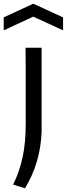

<svg xmlns="http://www.w3.org/2000/svg" viewBox="-62 -798 361 1038"><path d="M-42 -704 118 -778 279 -704V-634L118 -708L-42 -634ZM9 200Q27 163 39.5 126.5Q52 90 60.5 50.5Q69 11 73 -33.5Q77 -78 77 -133Q77 -138 77 -166Q77 -194 77 -234Q77 -274 77 -321.5Q77 -369 77 -412.5Q77 -456 76.5 -490.5Q76 -525 76 -540H163V-86Q160 -2 137.5 74.5Q115 151 73 220Z"/></svg>

Font: Encode Sans Normal
Style: Regular
Weight: 400
Designer: Pablo Impallari, Andres Torresi
Foundry: Pablo Impallari, Andres Torresi
Version: Version 1.000; ttfautohint (v1.00) -l 8 -r 50 -G 200 -x 14 -